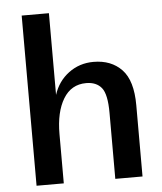

<svg xmlns="http://www.w3.org/2000/svg" viewBox="-53 -797 712 843"><g transform="rotate(-5 303.0 -375.0)"><path d="M74 -750H194V-390Q213 -449 260.5 -484.5Q308 -520 370 -520Q448 -520 494.5 -471.5Q541 -423 541 -314V0H421V-291Q421 -373 398 -401.5Q375 -430 330 -430Q264 -430 229 -372Q194 -314 194 -217V0H74Z"/></g></svg>

Font: Moderustic Med
Style: Regular
Weight: 500
Designer: Tural Alisoy
Foundry: TAFT Foundry
Version: Version 2.110